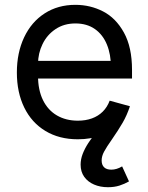

<svg xmlns="http://www.w3.org/2000/svg" viewBox="-20 -573 623 806"><path d="M50.8 -268.6Q50.8 -351.6 81.3 -416.3Q111.8 -481 167.5 -516.8Q223.1 -552.7 296.4 -552.7Q358.9 -552.7 412.6 -525.1Q466.3 -497.6 500.2 -436.3Q534.2 -375 534.2 -279.8V-243.2H110.4V-317.4H486.8L445.8 -290Q445.8 -344.7 428.7 -386.2Q411.6 -427.7 378.2 -451.2Q344.7 -474.6 296.4 -474.6Q249 -474.6 213.4 -450.9Q177.7 -427.2 158.7 -388.2Q139.6 -349.1 139.6 -304.2V-254.9Q139.6 -195.3 160.4 -152.8Q181.2 -110.4 219 -88.4Q256.8 -66.4 307.1 -66.4Q339.4 -66.4 365.7 -75.9Q392.1 -85.4 411.1 -104.2Q430.2 -123 440.4 -150.4L525.4 -127Q512.7 -85.4 482.2 -54.2Q451.7 -22.9 406.7 -5.6Q361.8 11.7 306.6 11.7Q228.5 11.7 170.7 -23.2Q112.8 -58.1 81.8 -121.6Q50.8 -185.1 50.8 -268.6ZM318.4 118.2Q318.4 95.7 327.1 73Q335.9 50.3 350.8 27.3Q365.7 4.4 389.6 -25.9L525.4 -127Q512.7 -88.4 494.6 -57.4Q476.6 -26.4 450.2 11.7Q427.2 44.4 417 63.5Q406.7 82.5 406.7 100.6Q406.7 119.1 417 129.2Q427.2 139.2 447.3 139.2Q469.7 139.2 492.7 125.5L521.5 188.5Q502.9 199.2 481.4 206.1Q460 212.9 433.1 212.9Q400.9 212.9 374.8 201.7Q348.6 190.4 333.5 169.2Q318.4 147.9 318.4 118.2Z"/></svg>

Font: Raveo Variable
Style: Regular
Weight: 400
Designer: Jakub Foglar, Rasmus Andersson (Inter)
Foundry: Jakubfoglar.com
Version: Version 1.000;Glyphs 3.2.3 (3260)